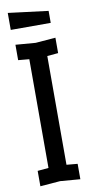

<svg xmlns="http://www.w3.org/2000/svg" viewBox="-97 -903 443 946"><g transform="rotate(-10 125.0 -430.5)"><path d="M25 4V-73L80 -78V-622L25 -627V-704L125 -696L225 -704V-627L170 -622V-78L225 -73V4L125 -4ZM215 -780H15V-865L215 -840Z"/></g></svg>

Font: Tektur Condensed
Style: Regular
Weight: 400
Width: 3
Designer: Adam Jagosz
Foundry: Adam Jagosz
Version: Version 1.005;gftools[0.9.30]